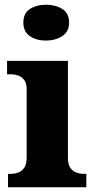

<svg xmlns="http://www.w3.org/2000/svg" viewBox="-20 -794 405 814"><path d="M14 0V-57H26Q43 -57 58.5 -63Q74 -69 83.5 -84Q93 -99 93 -127V-415Q93 -441 83 -454.5Q73 -468 57.5 -473.5Q42 -479 26 -479H10V-536H268V-125Q268 -98 277.5 -83.5Q287 -69 302.5 -63Q318 -57 334 -57H346V0ZM175 -622Q134 -622 106.5 -641Q79 -660 79 -698Q79 -738 107 -756Q135 -774 176 -774Q215 -774 244 -756Q273 -738 273 -698Q273 -660 244 -641Q215 -622 175 -622Z"/></svg>

Font: Noto Serif Gujarati ExtraBold
Style: Regular
Weight: 800
Version: Version 2.102